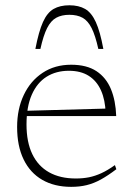

<svg xmlns="http://www.w3.org/2000/svg" viewBox="-20 -716 517 746"><path d="M256.5 -464.5Q317 -464.5 354.8 -439.5Q392.5 -414.5 411 -369.8Q429.5 -325 431.5 -265H81L79 -285.5L407 -294.5L390.5 -276Q389 -327.5 372.5 -364.5Q356 -401.5 325 -421.2Q294 -441 247.5 -441Q198 -441 161 -417.8Q124 -394.5 103.5 -348Q83 -301.5 83 -232.5Q83 -164 105.5 -117.2Q128 -70.5 170.8 -46.5Q213.5 -22.5 274.5 -22.5Q302 -22.5 325.8 -27.2Q349.5 -32 374 -43.2Q398.5 -54.5 426.5 -74.5L432 -58.5Q399 -33.5 371.8 -18.5Q344.5 -3.5 317.2 3.2Q290 10 256.5 10Q191.5 10 144.2 -17.2Q97 -44.5 71.8 -96.5Q46.5 -148.5 46.5 -222.5Q46.5 -292.5 72.5 -347.2Q98.5 -402 145.8 -433.2Q193 -464.5 256.5 -464.5ZM249.5 -658.5Q219.5 -658.5 198.5 -647Q177.5 -635.5 163 -606.8Q148.5 -578 137 -526H117.5Q130.5 -594 147 -630.5Q163.5 -667 188.2 -681.2Q213 -695.5 249.5 -695.5Q286 -695.5 310.8 -681.2Q335.5 -667 352.2 -630.5Q369 -594 381.5 -526H362Q350.5 -578 336 -606.8Q321.5 -635.5 300.8 -647Q280 -658.5 249.5 -658.5Z"/></svg>

Font: Newsreader ExtraLight
Style: Regular
Weight: 250
Designer: Hugues Gentile
Foundry: Production Type
Version: Version 1.003